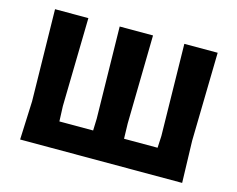

<svg xmlns="http://www.w3.org/2000/svg" viewBox="-92 -782 1135 918"><g transform="rotate(15 476.0 -322.5)"><path d="M74 0 82 -191 74 -645H239L230 -207L233 -132H400L402 -191L394 -645H559L551 -207L553 -132H719L722 -191L714 -645H879L870 -207L876 0Z"/></g></svg>

Font: Alegreya Sans ExtraBold
Style: Regular
Weight: 800
Designer: Juan Pablo del Peral
Foundry: Huerta Tipografica
Version: Version 2.007